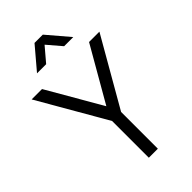

<svg xmlns="http://www.w3.org/2000/svg" viewBox="-279 -1027 1114 1114"><g transform="rotate(-45 278.0 -470.0)"><path d="M129 -805 243.5 -940H311.5L426.5 -805H351.5L277.5 -891.5L204 -805ZM241.5 0V-301.5L0 -720H85L278.5 -385.5L471 -720H556L315.5 -301.5V0Z"/></g></svg>

Font: Cns Manrope
Style: Regular
Weight: 400
Designer: Mikhail Sharanda
Foundry: Mikhail Sharanda
Version: Version 4.504